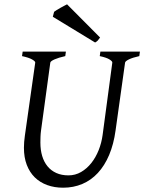

<svg xmlns="http://www.w3.org/2000/svg" viewBox="-20 -854 668 889"><path d="M625 -594.2Q594.2 -587.4 577.1 -579.1Q560.1 -570.8 559.1 -564L515.1 -250Q506.3 -186 485.4 -136.5Q464.4 -86.9 433.1 -53.2Q401.9 -19.5 361.1 -2.2Q320.3 15.1 272 15.1Q231.9 15.1 198.5 2.9Q165 -9.3 141.1 -32.7Q117.2 -56.2 104 -90.6Q90.8 -125 90.8 -169.9Q90.8 -195.8 95.2 -226.1L143.1 -564Q144 -569.8 128.9 -578.6Q113.8 -587.4 82 -594.2L85 -615.2H285.2L282.2 -594.2Q251.5 -587.4 232.7 -579.1Q213.9 -570.8 212.9 -564L169.9 -249Q168 -234.9 167.5 -220.7Q167 -206.5 167 -193.8Q167 -159.7 175.3 -131.8Q183.6 -104 200 -84Q216.3 -64 240.7 -53Q265.1 -42 296.9 -42Q328.6 -42 355.5 -57.6Q382.3 -73.2 402.8 -99.1Q423.3 -125 436.8 -158.7Q450.2 -192.4 455.1 -229L500 -564Q501 -569.8 487.3 -578.6Q473.6 -587.4 441.9 -594.2L444.8 -615.2H627.9ZM443.4 -680.2Q436.5 -670.4 432.4 -666Q428.2 -661.6 420.4 -657.2L224.6 -776.4L230.5 -799.3Q234.9 -802.7 242.7 -807.6Q250.5 -812.5 259.3 -817.4Q268.1 -822.3 276.4 -826.7Q284.7 -831.1 290.5 -834Z"/></svg>

Font: Gentium Basic
Style: Italic
Weight: 400
Italic angle: -8°
Designer: J. Victor Gaultney and Annie Olsen
Foundry: SIL International
Version: Version 1.102; 2013; Maintenance release